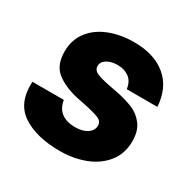

<svg xmlns="http://www.w3.org/2000/svg" viewBox="-135 -715 864 863"><g transform="rotate(30 296.5 -283.5)"><path d="M17 -196H180Q193 -115 286 -115Q323 -115 347 -131Q371 -147 371 -173Q371 -195 346.5 -205Q322 -215 268 -226L224 -235Q156 -251 115 -284Q74 -317 74 -387Q74 -446 106.5 -489.5Q139 -533 196.5 -556Q254 -579 325 -579Q430 -579 492 -527Q554 -475 560 -379H401Q396 -417 371.5 -435Q347 -453 312 -453Q279 -453 257 -439.5Q235 -426 235 -404Q235 -381 263 -370.5Q291 -360 347 -350L373 -345Q421 -335 456 -320.5Q491 -306 515.5 -274Q540 -242 540 -189Q540 -124 503.5 -78.5Q467 -33 407.5 -10.5Q348 12 279 12Q156 12 83.5 -36.5Q11 -85 17 -196Z"/></g></svg>

Font: Open Sauce Sans Black Italic
Style: Regular
Weight: 900
Italic angle: -10°
Designer: Alfredo Marco Pradil
Foundry: Creative Sauce Fz LLC
Version: Version 1.477